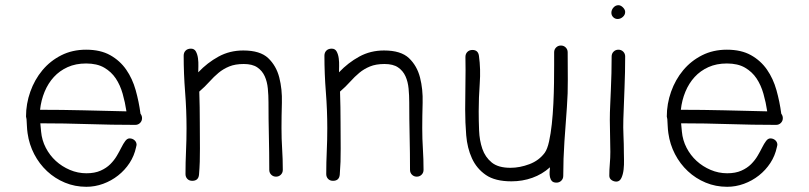

<svg xmlns="http://www.w3.org/2000/svg" viewBox="-20 -708 3109 738"><path d="M526 -254Q526 -243 518.5 -235.5Q511 -228 500 -228Q409 -228 318.5 -231Q228 -234 135 -234L138 -202Q141 -169 156 -140Q171 -111 194.5 -89.5Q218 -68 248.5 -55Q279 -42 312 -42Q344 -42 366.5 -52Q389 -62 404 -77Q419 -92 429 -109Q439 -126 446.5 -141Q454 -156 461.5 -166Q469 -176 478 -176Q489 -176 497 -169Q505 -162 505 -151Q505 -150 503 -142Q496 -109 478 -81.5Q460 -54 434 -33.5Q408 -13 376.5 -1.5Q345 10 312 10Q268 10 229.5 -6Q191 -22 161 -50Q131 -78 111.5 -115.5Q92 -153 86 -196Q84 -210 83.5 -223Q83 -236 82 -250Q80 -258 80 -260Q80 -309 96.5 -355.5Q113 -402 143 -438Q173 -474 215.5 -495.5Q258 -517 311 -517Q366 -517 403.5 -496Q441 -475 465 -440.5Q489 -406 501.5 -361.5Q514 -317 520 -271Q526 -263 526 -254ZM466 -280Q461 -314 451.5 -347.5Q442 -381 425 -406.5Q408 -432 380.5 -448Q353 -464 311 -464Q271 -464 240 -450Q209 -436 187 -412Q165 -388 151.5 -355.5Q138 -323 134 -286Q219 -286 300.5 -284Q382 -282 466 -280Z M1067 -55Q1067 -44 1059.5 -36.5Q1052 -29 1041 -29Q1030 -29 1022.5 -36.5Q1015 -44 1015 -55Q1015 -121 1013.5 -185Q1012 -249 1012 -315Q1012 -341 1009.5 -367.5Q1007 -394 997.5 -415Q988 -436 969 -449Q950 -462 917 -462Q884 -462 861 -452.5Q838 -443 820 -428Q802 -413 785 -394Q768 -375 746 -356Q747 -326 747.5 -296Q748 -266 748 -236Q748 -187 748.5 -136.5Q749 -86 745 -37Q743 -13 719 -13Q707 -13 700 -20.5Q693 -28 693 -39Q693 -84 695 -127Q697 -170 697 -215Q697 -285 691.5 -354.5Q686 -424 686 -494Q686 -506 693.5 -513.5Q701 -521 714 -521Q727 -521 733 -510Q739 -499 741 -484Q743 -469 742.5 -454Q742 -439 742 -430Q777 -467 820 -490.5Q863 -514 915 -514Q980 -514 1011 -484.5Q1042 -455 1053.5 -410Q1065 -365 1063.5 -313Q1062 -261 1062 -216Q1062 -174 1064.5 -135.5Q1067 -97 1067 -55Z M1608 -55Q1608 -44 1600.5 -36.5Q1593 -29 1582 -29Q1571 -29 1563.5 -36.5Q1556 -44 1556 -55Q1556 -121 1554.5 -185Q1553 -249 1553 -315Q1553 -341 1550.5 -367.5Q1548 -394 1538.5 -415Q1529 -436 1510 -449Q1491 -462 1458 -462Q1425 -462 1402 -452.5Q1379 -443 1361 -428Q1343 -413 1326 -394Q1309 -375 1287 -356Q1288 -326 1288.5 -296Q1289 -266 1289 -236Q1289 -187 1289.5 -136.5Q1290 -86 1286 -37Q1284 -13 1260 -13Q1248 -13 1241 -20.5Q1234 -28 1234 -39Q1234 -84 1236 -127Q1238 -170 1238 -215Q1238 -285 1232.5 -354.5Q1227 -424 1227 -494Q1227 -506 1234.5 -513.5Q1242 -521 1255 -521Q1268 -521 1274 -510Q1280 -499 1282 -484Q1284 -469 1283.5 -454Q1283 -439 1283 -430Q1318 -467 1361 -490.5Q1404 -514 1456 -514Q1521 -514 1552 -484.5Q1583 -455 1594.5 -410Q1606 -365 1604.5 -313Q1603 -261 1603 -216Q1603 -174 1605.5 -135.5Q1608 -97 1608 -55Z M2162 -507Q2162 -453 2162.5 -401.5Q2163 -350 2159 -296Q2154 -230 2149.5 -164Q2145 -98 2145 -32Q2145 -21 2137.5 -13.5Q2130 -6 2119 -6Q2107 -6 2101.5 -12Q2096 -18 2094 -27Q2092 -36 2092.5 -46.5Q2093 -57 2094 -65Q2064 -38 2026 -24.5Q1988 -11 1946 -11Q1883 -11 1847.5 -35.5Q1812 -60 1794 -99.5Q1776 -139 1772 -188Q1768 -237 1768 -287Q1768 -338 1769 -388Q1770 -438 1769 -489Q1769 -501 1776.5 -508.5Q1784 -516 1796 -516Q1818 -516 1821 -493Q1828 -442 1824 -387Q1820 -332 1820 -280Q1820 -245 1821.5 -206.5Q1823 -168 1834 -136Q1845 -104 1870 -83.5Q1895 -63 1942 -63Q1978 -63 2015 -77Q2052 -91 2074 -121Q2084 -135 2090.5 -164.5Q2097 -194 2101 -231Q2105 -268 2107 -309.5Q2109 -351 2109.5 -389Q2110 -427 2110 -458V-507Q2110 -518 2117.5 -525.5Q2125 -533 2136 -533Q2147 -533 2154.5 -525.5Q2162 -518 2162 -507Z M2383 -662Q2383 -651 2374 -643Q2365 -635 2354 -635Q2344 -635 2337 -642Q2330 -649 2330 -659Q2330 -670 2338 -679Q2346 -688 2357 -688Q2366 -688 2374.5 -679.5Q2383 -671 2383 -662ZM2383 -491Q2383 -431 2380.5 -370.5Q2378 -310 2376 -250Q2375 -218 2376.5 -186Q2378 -154 2378 -122Q2378 -112 2378.5 -93.5Q2379 -75 2377 -56.5Q2375 -38 2368.5 -24Q2362 -10 2349 -10Q2339 -10 2330.5 -16Q2322 -22 2322 -33Q2322 -56 2324 -78.5Q2326 -101 2326 -124Q2326 -155 2325 -185.5Q2324 -216 2324 -247Q2324 -276 2325.5 -305Q2327 -334 2328 -363Q2331 -427 2331 -491Q2331 -502 2338.5 -509.5Q2346 -517 2357 -517Q2368 -517 2375.5 -509.5Q2383 -502 2383 -491Z M2989 -254Q2989 -243 2981.5 -235.5Q2974 -228 2963 -228Q2872 -228 2781.5 -231Q2691 -234 2598 -234L2601 -202Q2604 -169 2619 -140Q2634 -111 2657.5 -89.5Q2681 -68 2711.5 -55Q2742 -42 2775 -42Q2807 -42 2829.5 -52Q2852 -62 2867 -77Q2882 -92 2892 -109Q2902 -126 2909.5 -141Q2917 -156 2924.5 -166Q2932 -176 2941 -176Q2952 -176 2960 -169Q2968 -162 2968 -151Q2968 -150 2966 -142Q2959 -109 2941 -81.5Q2923 -54 2897 -33.5Q2871 -13 2839.5 -1.5Q2808 10 2775 10Q2731 10 2692.5 -6Q2654 -22 2624 -50Q2594 -78 2574.5 -115.5Q2555 -153 2549 -196Q2547 -210 2546.5 -223Q2546 -236 2545 -250Q2543 -258 2543 -260Q2543 -309 2559.5 -355.5Q2576 -402 2606 -438Q2636 -474 2678.5 -495.5Q2721 -517 2774 -517Q2829 -517 2866.5 -496Q2904 -475 2928 -440.5Q2952 -406 2964.5 -361.5Q2977 -317 2983 -271Q2989 -263 2989 -254ZM2929 -280Q2924 -314 2914.5 -347.5Q2905 -381 2888 -406.5Q2871 -432 2843.5 -448Q2816 -464 2774 -464Q2734 -464 2703 -450Q2672 -436 2650 -412Q2628 -388 2614.5 -355.5Q2601 -323 2597 -286Q2682 -286 2763.5 -284Q2845 -282 2929 -280Z"/></svg>

Font: Wynona
Style: Regular
Weight: 400
Italic angle: -12°
Designer: Kanati
Foundry: Kanati and Michael Everson
Version: Version 2.000